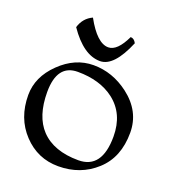

<svg xmlns="http://www.w3.org/2000/svg" viewBox="-166 -1077 1097 1212"><g transform="rotate(20 382.5 -470.5)"><path d="M362.8 7.8Q224.1 7.8 128.2 -94Q32.2 -195.8 32.2 -351.1Q32.2 -472.7 132.8 -570.6Q233.4 -668.5 356.9 -668.5Q484.4 -668.5 593.3 -585.9Q718.8 -490.2 718.8 -346.2Q718.8 -180.2 615.2 -86.4Q511.7 7.8 362.8 7.8ZM469.7 -71.3Q627.9 -71.3 627.9 -287.6Q627.9 -440.4 521 -522.5Q426.3 -594.7 276.9 -594.7Q138.2 -594.7 138.2 -409.2Q138.2 -246.6 218.3 -161.6Q304.2 -71.3 469.7 -71.3ZM383.8 -706.1Q272.5 -706.1 169.9 -856.4Q189.9 -922.4 249 -949.2Q327.6 -805.7 403.3 -805.7Q463.4 -805.7 515.1 -915Q538.6 -915 552.7 -887.2Q477.1 -706.1 383.8 -706.1Z"/></g></svg>

Font: Balgruf
Style: Regular
Weight: 500
Designer: Paul James MIller
Foundry: High-Logic / Made with FontCreator
Version: Version 1.201;March 28, 2021;FontCreator 13.0.0.2683 64-bit